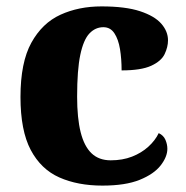

<svg xmlns="http://www.w3.org/2000/svg" viewBox="-20 -570 581 600"><path d="M300 10Q223 10 165.5 -15.5Q108 -41 76 -101.5Q44 -162 44 -267Q44 -375 78 -436.5Q112 -498 169 -524Q226 -550 297 -550Q372 -550 417.5 -535Q463 -520 484 -496Q505 -472 505 -444Q505 -423 494.5 -401Q484 -379 452.5 -364.5Q421 -350 360 -350Q360 -386 355 -416.5Q350 -447 337.5 -466Q325 -485 303 -485Q278 -485 259.5 -465.5Q241 -446 231 -399Q221 -352 221 -268Q221 -201 232 -157Q243 -113 266 -91Q289 -69 326 -69Q363 -69 392.5 -80.5Q422 -92 443.5 -111.5Q465 -131 476 -154Q491 -147 497 -133Q503 -119 503 -105Q503 -80 482 -53Q461 -26 416.5 -8Q372 10 300 10Z"/></svg>

Font: Noto Serif Khmer ExtraBold
Style: Regular
Weight: 800
Version: Version 2.003